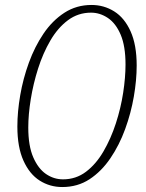

<svg xmlns="http://www.w3.org/2000/svg" viewBox="-20 -744 589 774"><path d="M231 10Q181 10 140 -16Q99 -42 74.5 -96.5Q50 -151 50 -234Q50 -293 61.5 -360Q73 -427 96.5 -491.5Q120 -556 155.5 -608.5Q191 -661 239.5 -692.5Q288 -724 349 -724Q399 -724 440.5 -698Q482 -672 506.5 -617.5Q531 -563 531 -480Q531 -421 519.5 -354.5Q508 -288 484.5 -223.5Q461 -159 425 -106Q389 -53 341 -21.5Q293 10 231 10ZM234 -21Q286 -21 326.5 -51.5Q367 -82 397 -133.5Q427 -185 447 -246.5Q467 -308 476.5 -370Q486 -432 486 -484Q486 -558 466.5 -604Q447 -650 415 -671.5Q383 -693 347 -693Q295 -693 254 -662.5Q213 -632 183 -580.5Q153 -529 133.5 -467.5Q114 -406 104 -344Q94 -282 94 -230Q94 -156 114 -110Q134 -64 165.5 -42.5Q197 -21 234 -21Z"/></svg>

Font: Noto Serif ExtraCondensed ExtraLight
Style: Italic
Weight: 200
Width: 2
Italic angle: -12°
Designer: Monotype Design Team
Foundry: Monotype Imaging Inc.
Version: Version 2.014; ttfautohint (v1.8.4.7-5d5b)